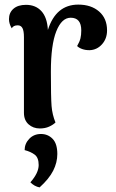

<svg xmlns="http://www.w3.org/2000/svg" viewBox="-20 -548 502 834"><path d="M445 -416Q445 -380 423 -355.5Q401 -331 369 -330Q351 -330 337 -335Q323 -340 315 -348Q326 -367 329.5 -381.5Q333 -396 333 -416Q333 -471 287 -471Q248 -471 224.5 -412Q201 -353 201 -237Q201 -125 204 -87.5Q207 -50 221 -16Q211 -6 193.5 2Q176 10 153 10Q124 10 104 -8Q84 -26 84 -58V-386Q84 -414 77.5 -426Q71 -438 57 -438Q38 -438 31 -425Q19 -445 19 -465Q19 -493 38.5 -510Q58 -527 93 -527Q135 -527 160 -499.5Q185 -472 188 -418Q223 -528 320 -528Q376 -528 410.5 -498Q445 -468 445 -416ZM112 244Q148 203 148 169Q148 137 131 124Q114 111 87 104Q87 76 107 55Q127 34 158 34Q188 34 208.5 55Q229 76 229 121Q229 158 211 193.5Q193 229 152 266Q130 262 112 244Z"/></svg>

Font: Arima Madurai ExtraBold
Style: Regular
Weight: 800
Designer: Joana Correia and Natanael Gama
Foundry: NDISCOVER
Version: Version 1.019